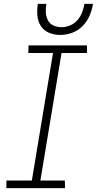

<svg xmlns="http://www.w3.org/2000/svg" viewBox="-20 -969 499 989"><path d="M13 0H315L314 -39H188L297 -696H428V-735H127L126 -696H253L144 -39H13ZM290 -789Q321 -789 351.5 -800Q382 -811 405.5 -835Q429 -859 441.5 -888.5Q454 -918 459 -949H415Q411 -927 403 -905.5Q395 -884 379 -865.5Q363 -847 341 -838Q319 -829 297 -829Q275 -829 255.5 -837.5Q236 -846 226.5 -865Q217 -884 216 -905.5Q215 -927 219 -949H175Q170 -919 172.5 -889Q175 -859 190.5 -835Q206 -811 233 -800Q260 -789 290 -789Z"/></svg>

Font: Iosevka Sparkle XLtObl
Style: Regular
Weight: 200
Italic angle: -9°
Designer: Belleve Invis
Foundry: Belleve Invis
Version: Version 4.5.0; ttfautohint (v1.8.3)